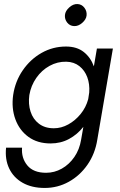

<svg xmlns="http://www.w3.org/2000/svg" viewBox="-20 -700 593 949"><path d="M301 -626Q303 -646 322.5 -663.5Q342 -681 363 -680Q384 -679 397 -662Q410 -645 408 -624Q406 -604 386.5 -587Q367 -570 346 -571Q325 -572 312 -588.5Q299 -605 301 -626ZM10 30H89Q85 81 115 117.5Q145 154 208 154Q249 154 285.5 133.5Q322 113 347.5 76Q373 39 381 -10L392 -73Q362 -35 321 -13Q280 9 230 9Q165 9 120.5 -23.5Q76 -56 56 -110.5Q36 -165 45 -230Q55 -298 92.5 -352.5Q130 -407 185.5 -438.5Q241 -470 306 -470Q360 -470 394 -443Q428 -416 444 -372L459 -460H538L461 -10Q450 60 412.5 114Q375 168 320 198.5Q265 229 201 229Q137 229 92 203.5Q47 178 25.5 133Q4 88 10 30ZM125 -230Q119 -186 131 -148.5Q143 -111 172.5 -88.5Q202 -66 246 -66Q283 -66 317.5 -85Q352 -104 378.5 -136.5Q405 -169 416 -210L421 -243Q424 -284 411.5 -318Q399 -352 372.5 -373Q346 -394 308 -395Q264 -396 225 -374.5Q186 -353 159.5 -315Q133 -277 125 -230Z"/></svg>

Font: Von Book
Style: Italic
Weight: 400
Version: Version 4.000; ttfautohint (v1.8.4.7-5d5b)